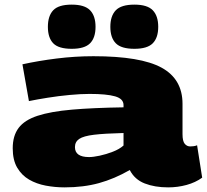

<svg xmlns="http://www.w3.org/2000/svg" viewBox="-20 -800 896 830"><path d="M35 -159Q35 -213 60.5 -247Q86 -281 142.5 -299.5Q199 -318 290.5 -326Q382 -334 514 -336V-346Q514 -373 477.5 -383.5Q441 -394 367 -394Q329 -394 281 -389.5Q233 -385 186 -377.5Q139 -370 105 -363L77 -522Q145 -537 224.5 -547Q304 -557 384 -557Q588 -557 678.5 -507.5Q769 -458 769 -351V-220Q769 -190 778.5 -178.5Q788 -167 802 -167Q809 -167 817 -168Q825 -169 832 -172L854 -32Q825 -11 786.5 -0.5Q748 10 707 10Q649 10 605.5 -7Q562 -24 541 -65Q475 -27 408 -8.5Q341 10 259 10Q218 10 178 2.5Q138 -5 106 -23.5Q74 -42 54.5 -75Q35 -108 35 -159ZM304 -164Q304 -121 365 -121Q383 -121 411 -127Q439 -133 467.5 -144Q496 -155 514 -171V-225Q432 -223 386.5 -217.5Q341 -212 322.5 -199.5Q304 -187 304 -164ZM561 -589Q504 -589 480.5 -613Q457 -637 457 -684Q457 -731 480.5 -755.5Q504 -780 561 -780Q617 -780 640.5 -755.5Q664 -731 664 -684Q664 -637 640.5 -613Q617 -589 561 -589ZM290 -589Q233 -589 210 -613Q187 -637 187 -684Q187 -731 210 -755.5Q233 -780 290 -780Q346 -780 369.5 -755.5Q393 -731 393 -684Q393 -637 369.5 -613Q346 -589 290 -589Z"/></svg>

Font: Georama Extra Expanded ExtraBold
Style: Regular
Weight: 800
Width: 8
Designer: Jean-Baptiste Levee
Foundry: Production Type
Version: Version 1.000